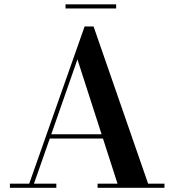

<svg xmlns="http://www.w3.org/2000/svg" viewBox="-20 -890 826 910"><path d="M290.5 -869.5H530.5V-850H290.5ZM27 -19.5H118.5L381 -764.5H423.5L682 -19.5H759.5V0H442.5V-19.5H537L468 -233.5H216L141 -19.5H247V0H27ZM347 -608.5 223 -253.5H461.5Z"/></svg>

Font: Bodoni* 11pt Medium
Style: Regular
Weight: 500
Version: Version 2.3